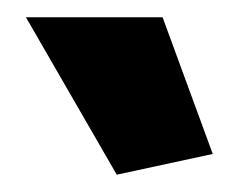

<svg xmlns="http://www.w3.org/2000/svg" viewBox="-20 -790 276 222"><path d="M115 -588 226 -612 168 -770H10Z"/></svg>

Font: Catamaran Thin ExtraBold
Style: Regular
Weight: 800
Version: Version 2.000